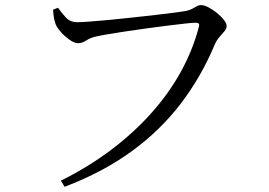

<svg xmlns="http://www.w3.org/2000/svg" viewBox="-20 -703 1040 741"><path d="M277.4 -617.3Q291.7 -617.3 324.5 -619.6Q357.3 -621.9 401.3 -626.1Q445.3 -630.3 492.2 -635.5Q539 -640.7 582 -645.5Q625 -650.2 656.5 -654.6Q688 -659 699.7 -661.2Q712.8 -664.1 722.2 -669.3Q731.6 -674.6 739.6 -679Q747.7 -683.4 755.8 -683.4Q767.3 -683.4 783.6 -675.2Q800 -667 816.3 -653.8Q832.5 -640.7 843.6 -626.9Q854.7 -613.2 854.7 -603Q854.7 -592.4 846 -582.2Q837.2 -571.9 826.7 -560Q816.3 -548.1 808.8 -531.3Q756.7 -406.5 677.6 -303Q598.5 -199.4 487.9 -118.9Q377.4 -38.4 229.5 17.9L214.8 -5.6Q322.7 -59.4 410.4 -125.8Q498 -192.2 565.4 -268Q632.7 -343.8 678.4 -426.9Q724 -509.9 747.1 -597.6Q750.5 -609.5 746.5 -612.4Q742.6 -615.3 734.6 -615.3Q724.1 -615.3 695.8 -612.2Q667.5 -609.1 628.8 -604.3Q590.1 -599.5 547.7 -593.7Q505.3 -587.8 465.6 -581.9Q425.8 -576 395.1 -570.7Q364.4 -565.4 350.4 -562Q329.6 -557.7 313.3 -547Q296.9 -536.3 281.9 -536.3Q267 -536.3 248.6 -549.3Q230.2 -562.3 215.1 -579.2Q200.1 -596.2 195.1 -608.7Q190.9 -619.8 188.5 -632.5Q186.1 -645.1 184.8 -665.7L203.9 -673.1Q216.2 -655 233.6 -636.2Q251 -617.3 277.4 -617.3Z"/></svg>

Font: Noto Serif JP
Style: Regular
Weight: 200
Designer: Ryoko NISHIZUKA 西塚涼子 (kana & ideographs); Frank Grießhammer (Latin, Greek & Cyrillic); Wenlong ZHANG 张文龙 (bopomofo); San
Foundry: Adobe
Version: Version 2.001;hotconv 1.1.0;makeotfexe 2.6.0